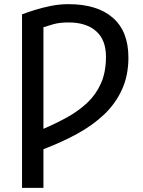

<svg xmlns="http://www.w3.org/2000/svg" viewBox="-20 -719 686 924"><path d="M86 185V-650Q110 -659 146 -670.5Q182 -682 224.5 -690.5Q267 -699 309 -699Q448 -699 523 -633.5Q598 -568 598 -442Q598 -356 567 -288Q536 -220 480.5 -167.5Q425 -115 350.5 -74.5Q276 -34 189 -1V185ZM189 -99Q250 -125 304 -155Q358 -185 400 -224.5Q442 -264 466 -318Q490 -372 490 -446Q490 -527 442.5 -569Q395 -611 310 -611Q267 -611 237 -602.5Q207 -594 189 -588Z"/></svg>

Font: Ubuntu Sans Medium
Style: Regular
Weight: 500
Designer: Dalton Maag Ltd
Foundry: Dalton Maag Ltd
Version: Version 1.006; ttfautohint (v1.8.4.7-5d5b)